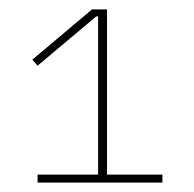

<svg xmlns="http://www.w3.org/2000/svg" viewBox="-20 -718 413 409"><path d="M326 -329V-346H208V-698H176L49 -591L60 -578L185 -683H189V-346H60V-329Z"/></svg>

Font: IBM Plex Sans Thai Looped Thin
Style: Regular
Weight: 100
Designer: Mike Abbink, Paul van der Laan, Pieter van Rosmalen, Ben Mitchell, Mark Frömberg
Foundry: Bold Monday
Version: Version 1.1